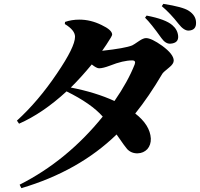

<svg xmlns="http://www.w3.org/2000/svg" viewBox="-20 -889 1040 998"><path d="M575 -364Q645 -465 680 -554Q688 -575 667 -575Q620 -575 552 -548Q515 -534 495 -534Q482 -534 457 -554Q399 -484 348 -434Q477 -409 575 -364ZM318 -775Q352 -787 393 -787Q451 -787 508 -759Q563 -733 563 -709Q563 -702 533 -657Q524 -643 511 -625Q630 -638 667 -653Q674 -656 703 -676Q725 -691 739 -691Q767 -691 823 -651Q883 -607 883 -574Q883 -557 859 -538Q829 -514 824 -506Q754 -387 683 -299Q760 -239 764 -169Q765 -136 746 -114Q726 -93 696 -92Q663 -91 641 -114Q633 -122 586 -190Q389 1 91 89L82 71Q329 -54 514 -283Q454 -351 326 -414Q202 -300 79 -246L68 -262Q179 -363 276 -507Q370 -645 370 -698Q370 -732 317 -764ZM742 -808Q841 -789 876 -758Q903 -735 906 -702Q909 -665 866 -662Q841 -660 819 -691Q765 -767 734 -797ZM829 -869Q931 -853 961 -833Q998 -809 999 -773Q1001 -732 961 -730Q936 -729 908 -765Q866 -819 821 -857Z"/></svg>

Font: Source Han Serif CN Heavy
Style: Regular
Weight: 900
Designer: Ryoko NISHIZUKA  (kana & ideographs); Frank Grießhammer (Latin, Greek & Cyrillic); Wenlong ZHANG  (bopomofo); Sandoll Co
Foundry: Adobe Systems Incorporated
Version: Version 1.000;PS 1;hotconv 16.6.53;makeotf.lib2.5.65590